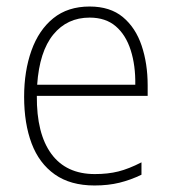

<svg xmlns="http://www.w3.org/2000/svg" viewBox="-20 -559 527 589"><path d="M255 -539Q318 -539 357 -506.5Q396 -474 414.5 -419Q433 -364 433 -297V-265H93Q92 -149 137.5 -87Q183 -25 271 -25Q311 -25 343 -33Q375 -41 414 -61V-23Q381 -7 346.5 1.5Q312 10 270 10Q196 10 148 -24Q100 -58 77 -119Q54 -180 54 -262Q54 -341 76.5 -404Q99 -467 143.5 -503Q188 -539 255 -539ZM255 -505Q186 -505 143.5 -453Q101 -401 94 -299H395Q396 -358 381 -405Q366 -452 335 -478.5Q304 -505 255 -505Z"/></svg>

Font: Noto Sans Hebrew SemiCondensed ExtraLight
Style: Regular
Weight: 200
Width: 4
Designer: Monotype Design Team
Foundry: Monotype Imaging Inc.
Version: Version 2.004; ttfautohint (v1.8.4.7-5d5b)